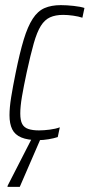

<svg xmlns="http://www.w3.org/2000/svg" viewBox="-20 -538 349 748"><path d="M129 8Q88 8 63 -2.5Q38 -13 27.5 -34.5Q17 -56 17 -89Q17 -119 23.5 -159.5Q30 -200 41 -254Q57 -333 72.5 -384Q88 -435 107.5 -465Q127 -495 153.5 -506.5Q180 -518 217 -518Q240 -518 267 -515Q294 -512 309 -507L301 -469Q286 -474 265 -477Q244 -480 226 -480Q196 -480 175 -470.5Q154 -461 139 -437Q124 -413 111.5 -369Q99 -325 84 -256Q72 -200 65.5 -161.5Q59 -123 59 -96Q59 -69 66.5 -55Q74 -41 90.5 -35.5Q107 -30 132 -30Q151 -30 174 -33Q197 -36 213 -42L205 -4Q190 1 169 4.5Q148 8 129 8ZM9 190 10 185 114 -18H147L145 -13L57 190Z"/></svg>

Font: Saira ExtraCondensed ExtraLight
Style: Italic
Weight: 250
Width: 2
Italic angle: -12°
Designer: Hector Gatti with collaboration of the Omnibus-Type team
Foundry: Omnibus-Type
Version: Version 1.101